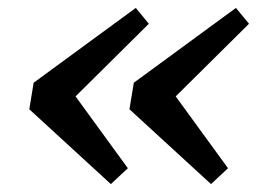

<svg xmlns="http://www.w3.org/2000/svg" viewBox="-20 -512 674 485"><path d="M260 -47 54 -236 65 -303 323 -492 356 -452 137 -235 145 -304 303 -87ZM513 -47 307 -236 318 -303 576 -492 609 -452 390 -235 398 -304 556 -87Z"/></svg>

Font: Source Serif 4
Style: Bold Italic
Weight: 700
Italic angle: -12°
Designer: Frank Grießhammer
Foundry: Adobe Systems Incorporated
Version: Version 4.004;hotconv 1.0.116;makeotfexe 2.5.65601